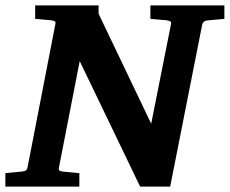

<svg xmlns="http://www.w3.org/2000/svg" viewBox="-34 -691 851 711"><path d="M731.9 -615.2Q717.8 -612.8 714.8 -600.1L596.2 0H484.9L261.2 -464.8L184.1 -69.8Q182.6 -61 187 -58.6Q191.4 -56.2 202.1 -55.2Q210.9 -54.7 220.2 -53.7Q228.5 -52.7 238.5 -51.8Q248.5 -50.8 259.8 -49.8V0H-14.2V-49.8Q-3.4 -50.8 6.6 -51.8Q16.6 -52.7 24.9 -53.7Q34.2 -54.7 43 -55.2Q53.7 -56.2 59.6 -58.6Q65.4 -61 67.9 -70.8L170.9 -601.1Q173.3 -609.9 168 -612.5Q162.6 -615.2 152.8 -616.2Q144 -616.7 134.8 -617.7Q126.5 -618.7 116.5 -619.4Q106.4 -620.1 96.2 -621.1V-670.9H331.1V-640.1L525.9 -232.9L599.1 -601.1Q601.6 -609.9 595.2 -612.5Q588.9 -615.2 580.1 -616.2Q570.8 -616.7 561.5 -617.7Q553.2 -618.7 543 -619.4Q532.7 -620.1 522.9 -621.1V-670.9H796.9V-621.1Z"/></svg>

Font: Charis SIL Eur
Style: Bold Italic
Weight: 700
Italic angle: -11°
Foundry: SIL International
Version: Version 5.000